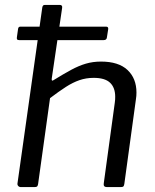

<svg xmlns="http://www.w3.org/2000/svg" viewBox="-20 -762 633 782"><path d="M58.4 -598.6Q51.9 -598.6 49.8 -601.5Q47.8 -604.5 48.8 -610.4L53.4 -642.8Q54.3 -653.4 62.3 -653.4H412.6Q421.3 -653.4 420.8 -644.1L415.4 -609.5Q414.3 -598.6 402 -598.6ZM119.7 0H65Q58.2 0 54.1 -4.7Q50 -9.3 51.3 -15.8L152.2 -731.5Q153.5 -738.2 156.1 -740.1Q158.7 -742 164.1 -742H223.3Q235.2 -742 233 -729.4L190.8 -442.4Q189.2 -430 197.3 -435.1Q238.6 -460.6 269.8 -477.5Q301.1 -494.4 329.9 -502.8Q358.6 -511.2 391.3 -511.2Q463 -511.2 499.4 -476.9Q535.8 -442.5 535.8 -385.1Q535.8 -378.5 535.3 -371.5Q534.8 -364.4 533.5 -356.9L486.4 -13.1Q485.2 -5.4 482.6 -2.7Q480 0 471.9 0H415.5Q399.9 0 402.7 -15.8L447.5 -343.4Q448.5 -350 448.9 -356.2Q449.2 -362.3 449.2 -367.9Q449.2 -405.2 428.3 -425Q407.5 -444.9 361.7 -444.9Q330.9 -444.9 303.6 -435.5Q276.4 -426.1 248 -407.8Q219.7 -389.5 183.8 -362.3L135.1 -12.1Q133.8 -4.8 131 -2.4Q128.3 0 119.7 0Z"/></svg>

Font: Libre Franklin Thin
Style: Italic
Weight: 100
Italic angle: -8°
Designer: Pablo Impallari, Rodrigo Fuenzalida, Nhung Nguyen
Foundry: Impallari Type
Version: Version 3.000